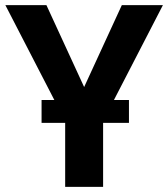

<svg xmlns="http://www.w3.org/2000/svg" viewBox="-20 -731 659 751"><path d="M161.6 -710.9 309.1 -390.6 456.5 -710.9H617.2L383.3 -257.8V0H234.9V-257.8L1 -710.9ZM484.4 -339.8V-250.5H142.6V-339.8Z"/></svg>

Font: RobotoDEMO
Style: Regular
Weight: 400
Designer: Christian Robertson
Foundry: Google
Version: Version 2.136